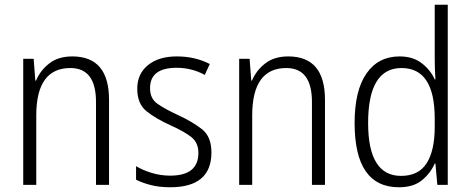

<svg xmlns="http://www.w3.org/2000/svg" viewBox="-20 -780 1986 810"><path d="M285 -542Q226 -542 188 -512.5Q150 -483 132 -440H129L122 -532H78V0H133V-293Q133 -493 277 -493Q385 -493 385 -350V0H440V-359Q440 -542 285 -542Z M872 -137Q872 -204 831.5 -235.5Q791 -267 730 -295Q672 -322 642.5 -343.5Q613 -365 613 -408Q613 -494 725 -494Q789 -494 844 -464L865 -510Q803 -542 726 -542Q649 -542 604 -505Q559 -468 559 -406Q559 -342 598.5 -310.5Q638 -279 700 -251Q758 -225 787.5 -201.5Q817 -178 817 -135Q817 -39 698 -39Q658 -39 620 -50.5Q582 -62 554 -79V-22Q579 -9 615.5 0.5Q652 10 698 10Q872 10 872 -137Z M1196 -542Q1137 -542 1099 -512.5Q1061 -483 1043 -440H1040L1033 -532H989V0H1044V-293Q1044 -493 1188 -493Q1296 -493 1296 -350V0H1351V-359Q1351 -542 1196 -542Z M1672 -38Q1533 -38 1533 -261Q1533 -493 1674 -493Q1814 -493 1814 -280V-245Q1814 -145 1780 -91.5Q1746 -38 1672 -38ZM1663 10Q1724 10 1760 -19.5Q1796 -49 1814 -90H1817L1825 0H1869V-760H1814V-532Q1814 -488 1817 -445H1814Q1796 -485 1759 -513.5Q1722 -542 1666 -542Q1576 -542 1526 -470Q1476 -398 1476 -261Q1476 10 1663 10Z"/></svg>

Font: Noto Sans UI SemiCondensed Light
Style: Regular
Weight: 300
Width: 4
Designer: Monotype Design Team
Foundry: Monotype Imaging Inc.
Version: Version 1.901